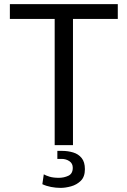

<svg xmlns="http://www.w3.org/2000/svg" viewBox="-20 -706 620 934"><path d="M246 0V-614H28V-686H553V-614H335V0ZM275 208Q252 208 228.5 203.5Q205 199 186 190L193 142Q203 148 221 153.5Q239 159 266 159Q291 159 312.5 149Q334 139 334 110Q334 89 317.5 78Q301 67 280 67H259V28H283Q310 28 335.5 35.5Q361 43 377 62.5Q393 82 393 117Q393 154 373 173.5Q353 193 325.5 200.5Q298 208 275 208Z"/></svg>

Font: Chivo Medium Light
Style: Regular
Weight: 300
Version: Version 2.002